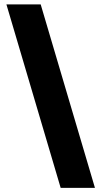

<svg xmlns="http://www.w3.org/2000/svg" viewBox="-20 -802 468 899"><path d="M10 -781.5H170.5L424.5 77.5H264Z"/></svg>

Font: Epilogue Black
Style: Regular
Weight: 900
Designer: Tyler Finck
Foundry: Etcetera Type Co
Version: Version 2.111; ttfautohint (v1.8.3)